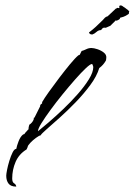

<svg xmlns="http://www.w3.org/2000/svg" viewBox="-20 -633 497 708"><path d="M39 55Q20 55 11.5 44Q3 33 3 15Q3 9 6 -6.5Q9 -22 14.5 -40Q20 -58 26.5 -71Q33 -84 40 -84Q42 -95 48.5 -112Q55 -129 65 -137L71 -139V-141L81 -152Q84 -156 84.5 -155.5Q85 -155 85 -155Q85 -164 88 -173Q99 -180 104 -192L105 -199H107L128 -241V-242Q128 -247 132.5 -249.5Q137 -252 135 -256Q143 -270 160.5 -294.5Q178 -319 198.5 -346Q219 -373 238 -396Q257 -419 269 -429L274 -431L281 -445Q289 -447 298 -451.5Q307 -456 317 -456Q326 -456 339.5 -451.5Q353 -447 363 -439Q373 -431 372 -420L371 -411L370 -409Q361 -393 346 -382Q337 -352 313 -319.5Q289 -287 259 -256Q229 -225 200 -199Q171 -173 151.5 -156Q132 -139 130 -134Q124 -133 112.5 -124.5Q101 -116 91.5 -106Q82 -96 82 -91L78 -82Q50 -65 37.5 -36Q25 -7 25 25Q25 39 32 43Q39 47 40 55ZM120 -149Q134 -160 159 -181.5Q184 -203 212.5 -230Q241 -257 266.5 -286Q292 -315 308 -341Q324 -367 324 -386Q324 -388 322.5 -391.5Q321 -395 320 -397H319Q313 -397 296.5 -381.5Q280 -366 257.5 -340.5Q235 -315 211 -285.5Q187 -256 166.5 -228Q146 -200 133 -179Q120 -158 120 -149ZM321 -506H318Q313 -506 310 -509.5Q307 -513 309 -514Q316 -519 321.5 -524Q327 -529 333 -534L359 -559L369 -570L370 -569L373 -572Q376 -572 377 -573L408 -602L409 -601L410 -602Q410 -604 413 -604L419 -603Q421 -603 420 -607Q419 -611 421 -612Q422 -613 425 -613Q429 -613 432.5 -610Q436 -607 440 -605L449 -598Q450 -597 451.5 -596.5Q453 -596 453 -594L455 -593H457L456 -590L455 -582L444 -575L435 -571L428 -569Q422 -568 422.5 -566Q423 -564 419 -561L411 -557Q410 -556 407 -558L387 -538L371 -531Q367 -530 365 -531Q363 -532 361 -530Q357 -529 355 -525Q353 -521 350 -522Q342 -521 335.5 -515Q329 -509 321 -506Z"/></svg>

Font: Kolker Brush
Style: Regular
Weight: 400
Designer: Robert E. Leuschke
Foundry: Robert E. Leuschke
Version: Version 1.010; ttfautohint (v1.8.3)